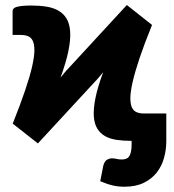

<svg xmlns="http://www.w3.org/2000/svg" viewBox="-20 -548 676 747"><path d="M627 2Q627 34.5 618.2 66.2Q609.5 98 590 123Q570.5 148 539.5 163.2Q508.5 178.5 464 178.5Q440 178.5 418.5 173.5Q397 168.5 370 157L382 96Q387 78.5 396.8 73.2Q406.5 68 415.5 68Q424 68 433.2 70.2Q442.5 72.5 454.5 72.5Q476 72.5 484 58Q492 43.5 492 14V0H489.5Q460 0 434.2 -3.8Q408.5 -7.5 389.5 -18Q370.5 -28.5 358.8 -47.2Q347 -66 345 -95.5Q343 -125 351.5 -167.2Q360 -209.5 381.5 -267Q370 -253 359.5 -241Q349 -229 340 -220L127.5 10L29.5 -67Q59 -141 77.5 -195.5Q96 -250 104.8 -288.5Q113.5 -327 113.8 -351Q114 -375 107.8 -388.5Q101.5 -402 89.5 -407Q77.5 -412 61.5 -412H29V-505Q29 -510 32.5 -514.2Q36 -518.5 44.5 -521Q53 -523.5 67 -525Q81 -526.5 101.5 -526.5Q133.5 -526.5 160.5 -522.2Q187.5 -518 207.5 -506.5Q227.5 -495 239.2 -475.2Q251 -455.5 253 -424.2Q255 -393 246 -349.2Q237 -305.5 215.5 -246Q228 -262 239.5 -275Q251 -288 261 -298L473.5 -528.5L571.5 -451Q541.5 -377 523.2 -322.5Q505 -268 496.2 -229.8Q487.5 -191.5 487.2 -167.5Q487 -143.5 493.2 -130Q499.5 -116.5 511.5 -111.5Q523.5 -106.5 539.5 -106.5H627Z"/></svg>

Font: Lato 2
Style: Regular
Weight: 900
Designer: Lukasz Dziedzic with Adam Twardoch and Botio Nikoltchev
Foundry: tyPoland Lukasz Dziedzic
Version: Version 2.015; 2015-08-06; http://www.latofonts.com/